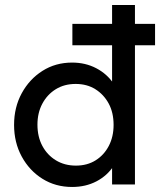

<svg xmlns="http://www.w3.org/2000/svg" viewBox="-20 -734 637 764"><path d="M268 -554V-639H597V-554ZM267 10Q201 10 149 -22.5Q97 -55 66.5 -111Q36 -167 36 -237Q36 -307 66.5 -363Q97 -419 149 -452Q201 -485 267 -485Q320 -485 363 -462.5Q406 -440 432.5 -400.5Q459 -361 462 -309V-166Q459 -115 433 -75Q407 -35 364 -12.5Q321 10 267 10ZM282 -75Q327 -75 360.5 -96Q394 -117 413 -153.5Q432 -190 432 -237Q432 -286 412.5 -322Q393 -358 359.5 -379Q326 -400 281 -400Q236 -400 202 -379Q168 -358 148.5 -321.5Q129 -285 129 -238Q129 -190 148.5 -153.5Q168 -117 202.5 -96Q237 -75 282 -75ZM517 0H426V-128L443 -244L426 -359V-714H517Z"/></svg>

Font: Outfit Thin
Style: Regular
Weight: 400
Version: Version 1.100;gftools[0.9.27]